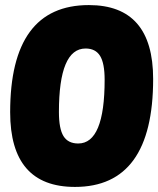

<svg xmlns="http://www.w3.org/2000/svg" viewBox="-20 -728 624 756"><path d="M275 8Q20 8 20 -286Q20 -708 330 -708Q583 -708 583 -417Q583 8 275 8ZM288 -163Q392 -163 392 -414Q392 -479 374 -508Q356 -537 317 -537Q212 -537 212 -287Q212 -221 230 -192Q248 -163 288 -163Z"/></svg>

Font: Asap Condensed Condensed Black
Style: Italic
Weight: 900
Width: 3
Italic angle: -6°
Designer: Pablo Cosgaya
Foundry: Omnibus-Type
Version: Version 3.001; ttfautohint (v1.8.4.7-5d5b)